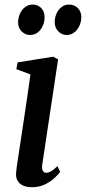

<svg xmlns="http://www.w3.org/2000/svg" viewBox="-20 -792 369 823"><path d="M116.5 10.5Q95 10.5 78.8 3.2Q62.5 -4 54.5 -18.8Q46.5 -33.5 49.5 -56.5Q51 -73 56 -105.2Q61 -137.5 67.5 -180.8Q74 -224 81.5 -273.5Q89 -323 96.5 -374.2Q104 -425.5 110.5 -473L50 -495.5L55.5 -524.5L207.5 -549L229 -537.5L161 -86Q158.5 -67.5 163.8 -59.5Q169 -51.5 177.5 -51.5Q188 -51.5 198.8 -57.5Q209.5 -63.5 226 -79.5L238 -55Q230.5 -45 214.2 -29.5Q198 -14 173.2 -1.8Q148.5 10.5 116.5 10.5ZM108 -642Q88 -642 72.2 -658Q56.5 -674 57.5 -700.5Q59 -720 67 -736.2Q75 -752.5 88.5 -762.5Q102 -772.5 119.5 -772.5Q142 -772.5 156.8 -757.5Q171.5 -742.5 171 -716.5Q171 -698 163.2 -680.8Q155.5 -663.5 141.5 -652.8Q127.5 -642 108 -642ZM265 -642Q245 -642 229.2 -658.2Q213.5 -674.5 214.5 -701Q215.5 -719.5 223.2 -735.8Q231 -752 244.5 -762.2Q258 -772.5 276 -772.5Q299 -772.5 314 -757Q329 -741.5 328.5 -716.5Q328 -697.5 320 -680.5Q312 -663.5 298 -652.8Q284 -642 265 -642Z"/></svg>

Font: Merriweather 60pt Medium
Style: Italic
Weight: 500
Italic angle: -7.8°
Version: Version 2.101